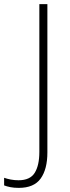

<svg xmlns="http://www.w3.org/2000/svg" viewBox="-96 -734 339 932"><path d="M-5 178Q-28 178 -45.5 174.5Q-63 171 -76 166V129Q-62 134 -44 137.5Q-26 141 -6 141Q50 141 72.5 105Q95 69 95 3V-714H134V6Q134 87 101.5 132.5Q69 178 -5 178Z"/></svg>

Font: Noto Sans Georgian SemiCondensed ExtraLight
Style: Regular
Weight: 200
Width: 4
Designer: Monotype Design Team, Akaki Razmadze
Foundry: Google LLC
Version: Version 2.005; ttfautohint (v1.8.4.7-5d5b)